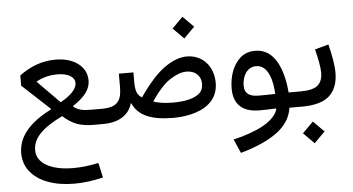

<svg xmlns="http://www.w3.org/2000/svg" viewBox="-62 -762 2291 1245"><g transform="rotate(-5 1083.5 -139.5)"><path d="M523.4 -288.6C523.4 -334.5 504.9 -371.6 467.3 -400.4C429.7 -428.7 380.9 -442.9 319.8 -442.9C236.8 -442.9 158.7 -415.5 85 -360.4V-293.9L263.7 -128.4V-123.5C119.1 -51.3 46.9 37.6 46.9 142.6C46.9 188 60.5 228 87.4 262.2C141.6 330.1 242.2 369.1 374.5 369.1C432.1 369.1 494.6 361.3 561.5 345.2L540 249C483.9 261.2 429.2 267.6 376 267.6C303.2 267.6 245.1 255.4 202.6 231C160.2 206.5 138.7 173.3 138.7 131.8C138.7 49.8 203.1 -10.3 332.5 -74.2C362.3 -46.9 392.6 -27.8 422.4 -16.6C452.1 -5.4 488.3 0 531.7 0H590.3V-99.1H522.9C467.8 -99.1 437 -106.4 409.2 -129.4V-134.3C485.4 -182.6 523.4 -233.9 523.4 -288.6ZM437.5 -281.2C437.5 -243.7 401.9 -204.6 331.1 -164.6L187.5 -310.1V-312C228 -335 273.9 -346.7 325.7 -346.7C393.6 -346.7 437.5 -320.3 437.5 -281.2Z M1165.5 -506.8 1235.8 -577.6 1165.5 -647.9 1095.2 -577.6ZM787.1 -117.2C822.8 -34.7 910.2 0 1051.3 0C1104.5 0 1153.3 -7.3 1197.8 -22C1286.1 -50.8 1343.3 -110.4 1343.3 -202.6C1343.3 -308.1 1275.9 -389.2 1170.4 -389.2C1125 -389.2 1077.1 -371.1 1025.9 -335C974.6 -298.8 918.9 -237.3 858.9 -149.9C846.7 -157.2 837.4 -167 830.1 -179.2C822.8 -191.4 818.8 -212.4 817.4 -242.2V-316.4H722.7V-232.4C722.7 -148.4 702.1 -99.1 593.8 -99.1H590.3C579.6 -99.1 574.2 -82.5 574.2 -49.8C574.2 -16.6 579.6 0 590.3 0H593.8C689.9 0 760.7 -39.6 782.7 -117.2ZM1159.7 -291.5C1188.5 -291.5 1211.9 -283.2 1229 -267.1C1246.1 -250.5 1254.4 -229.5 1254.4 -204.1C1254.4 -176.3 1245.1 -154.8 1226.1 -139.6C1188.5 -109.4 1125 -99.1 1057.1 -99.1C1007.8 -99.1 963.9 -104 929.2 -117.7C972.7 -182.6 1014.2 -227.5 1053.7 -253.4C1092.8 -278.8 1127.9 -291.5 1159.7 -291.5Z M1719.7 2.4C1708.5 39.1 1677.2 72.3 1625.5 102.1C1573.2 131.3 1507.3 155.3 1426.8 173.8L1466.8 264.2C1565.9 236.8 1645 201.7 1704.1 158.7C1762.7 115.7 1796.4 63 1805.7 0H1844.7V-99.1H1808.6C1803.2 -168.9 1788.1 -239.7 1757.8 -295.4C1727.5 -351.1 1682.1 -387.2 1616.2 -387.2C1577.6 -387.2 1545.4 -376 1519.5 -354C1468.3 -309.1 1442.9 -233.9 1442.9 -155.3C1442.9 -49.3 1505.9 0 1608.9 0C1643.6 0 1680.2 -0.5 1716.8 -2.9ZM1721.2 -97.2C1684.6 -95.7 1648.4 -95.7 1613.3 -95.7C1558.1 -95.7 1522 -113.8 1522 -168.5C1522 -226.6 1551.8 -287.6 1613.8 -287.6C1693.4 -287.6 1718.8 -177.7 1721.2 -97.2Z M1948.7 243.7 2019 172.9 1948.7 102.5 1878.4 172.9ZM2003.9 -362.3C2019.5 -298.3 2030.3 -245.1 2030.3 -208.5C2030.3 -171.9 2020 -144.5 1999 -126.5C1978 -108.4 1939.9 -99.1 1885.7 -99.1H1844.7C1834 -99.1 1828.6 -82.5 1828.6 -49.8C1828.6 -16.6 1834 0 1844.7 0H1885.7C1970.2 0 2030.8 -17.1 2067.4 -51.8C2104 -85.9 2122.6 -135.7 2122.6 -200.7C2122.6 -251 2110.8 -314.9 2092.8 -386.7Z"/></g></svg>

Font: Estedad Medium
Style: Regular
Weight: 500
Designer: Amin Abedi
Version: Version 7.3